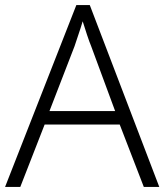

<svg xmlns="http://www.w3.org/2000/svg" viewBox="-20 -737 648 757"><path d="M547 0 452 -246H156L60 0H0L281 -717H334L608 0ZM339 -556Q333 -570 323 -600Q313 -630 306 -653Q298 -626 289 -600Q280 -574 274 -555L175 -299H434Z"/></svg>

Font: Noto Sans Lao UI Light
Style: Regular
Weight: 300
Designer: Monotype Design Team
Foundry: Monotype Imaging Inc.
Version: Version 2.000; ttfautohint (v1.8.4.7-5d5b)